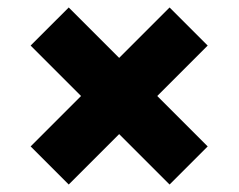

<svg xmlns="http://www.w3.org/2000/svg" viewBox="-20 -569 640 514"><path d="M299 -210 434 -75 536 -177 401 -312 536 -447 434 -549 299 -414 164 -549 62 -447 197 -312 62 -177 164 -75Z"/></svg>

Font: Black Han Sans
Style: Regular
Weight: 400
Width: 7
Designer: ZESSTYPE
Foundry: ZESSTYPE
Version: Version 1.00